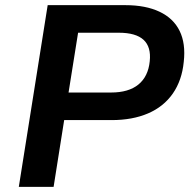

<svg xmlns="http://www.w3.org/2000/svg" viewBox="-20 -725 744 745"><path d="M53 0 165 -705H467Q545 -705 599 -679.5Q653 -654 677 -605Q701 -556 693 -485Q686 -413 650.5 -362Q615 -311 554.5 -285Q494 -259 413 -259H229L188 0ZM246 -366H411Q479 -366 517 -397Q555 -428 561 -487Q567 -543 537 -570.5Q507 -598 441 -598H283Z"/></svg>

Font: Nunito Sans 8pt
Style: Bold Italic
Weight: 700
Italic angle: -9°
Version: Version 3.101;gftools[0.9.27]